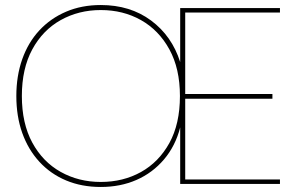

<svg xmlns="http://www.w3.org/2000/svg" viewBox="-20 -732 1185 764"><path d="M381 12Q305 12 243 -14Q181 -40 136.5 -88.5Q92 -137 68.5 -203Q45 -269 45 -350Q45 -430 68.5 -496.5Q92 -563 136.5 -611Q181 -659 243 -685.5Q305 -712 381 -712Q498 -712 581 -650.5Q664 -589 697 -485V-700H1094V-682H717V-358H1064V-339H717V-18H1094V0H697V-225Q678 -151 632.5 -97.5Q587 -44 523 -16Q459 12 381 12ZM381 -8Q470 -8 541 -47.5Q612 -87 654 -163Q696 -239 696 -350Q696 -459 654 -535.5Q612 -612 541 -652Q470 -692 381 -692Q293 -692 221.5 -652Q150 -612 108.5 -535.5Q67 -459 67 -350Q67 -241 108.5 -164.5Q150 -88 221.5 -48Q293 -8 381 -8Z"/></svg>

Font: DM Sans 28pt Thin
Style: Regular
Weight: 250
Version: Version 4.004;gftools[0.9.30]